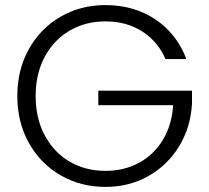

<svg xmlns="http://www.w3.org/2000/svg" viewBox="-20 -727 822 754"><path d="M630 -495Q600 -564 538.5 -603.5Q477 -643 394 -643Q316 -643 254 -607Q192 -571 156 -504.5Q120 -438 120 -350Q120 -262 156 -195Q192 -128 254 -92Q316 -56 394 -56Q467 -56 525.5 -87.5Q584 -119 619.5 -177.5Q655 -236 660 -314H366V-371H734V-320Q729 -228 684 -153.5Q639 -79 563.5 -36Q488 7 394 7Q297 7 218 -38.5Q139 -84 93.5 -165.5Q48 -247 48 -350Q48 -453 93.5 -534.5Q139 -616 218 -661.5Q297 -707 394 -707Q506 -707 590 -651Q674 -595 712 -495Z"/></svg>

Font: A Bank Premium Light
Style: Regular
Weight: 300
Designer: Ninad Kale (Devanagari), Jonny Pinhorn (Latin), Htun Naung (Myanmar)
Foundry: Indian Type Foundry
Version: 4.004